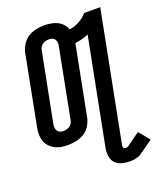

<svg xmlns="http://www.w3.org/2000/svg" viewBox="-164 -782 919 1104"><g transform="rotate(-20 295.0 -230.0)"><path d="M439 222Q414 222 390.5 216Q367 210 351 194Q335 178 331 154Q327 130 331 105L458 -547Q437 -538 416 -532.5Q395 -527 375 -525L292 -98Q287 -74 272.5 -50.5Q258 -27 235.5 -13Q213 1 187 6.5Q161 12 136 12Q114 12 93.5 8.5Q73 5 55.5 -4.5Q38 -14 24 -29Q10 -44 4 -63.5Q-2 -83 -2 -104.5Q-2 -126 3 -148L85 -572Q90 -596 105 -619.5Q120 -643 142 -657Q164 -671 189.5 -676.5Q215 -682 240 -682Q261 -682 282 -678.5Q303 -675 321 -666Q339 -657 352 -642.5Q365 -628 371 -610Q402 -614 431 -629.5Q460 -645 482 -670H580L426 121Q425 128 428 134.5Q431 141 439 141Q443 141 448 140.5Q453 140 457 137L538 79L592 145L510 203Q494 214 475.5 218Q457 222 439 222ZM138 -73Q147 -73 156.5 -75Q166 -77 175 -82.5Q184 -88 189.5 -96.5Q195 -105 197 -114L279 -538Q282 -549 281.5 -560Q281 -571 275.5 -580Q270 -589 260.5 -593Q251 -597 240 -597Q230 -597 220.5 -595Q211 -593 202 -587.5Q193 -582 187.5 -573.5Q182 -565 180 -556L97 -132Q95 -121 95.5 -110Q96 -99 101.5 -90Q107 -81 116.5 -77Q126 -73 138 -73Z"/></g></svg>

Font: Lode Dark Term
Style: Bold Italic
Weight: 700
Italic angle: -11°
Monospace: yes
Designer: Belleve Invis
Foundry: Belleve Invis
Version: Version 29.2.0